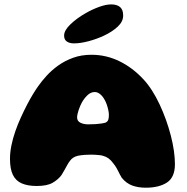

<svg xmlns="http://www.w3.org/2000/svg" viewBox="-20 -854 870 894"><path d="M659 20Q623.5 20 596 10Q568.5 0 547 -26Q542.5 -33.5 538.5 -41Q534.5 -48.5 530.8 -56.2Q527 -64 521.5 -73.5Q516 -83 507 -94Q496.5 -108.5 485 -116.8Q473.5 -125 459.5 -128.5Q453.5 -130.5 444.8 -131.5Q436 -132.5 425.5 -133.2Q415 -134 405 -134Q389.5 -134 373.2 -132.8Q357 -131.5 344 -129Q331 -126 322 -120.5Q313 -115 306 -105.5Q299.5 -97 293.2 -85.8Q287 -74.5 280.5 -62.8Q274 -51 266.5 -39Q250.5 -17.5 224.8 -2.8Q199 12 151 12Q109.5 12 81.5 0Q53.5 -12 40 -39.8Q26.5 -67.5 26.5 -114.5Q26.5 -144 33 -176.2Q39.5 -208.5 51 -241.8Q62.5 -275 76.8 -306.2Q91 -337.5 105.5 -365.5Q120 -393.5 133.5 -415.5Q147 -437.5 157 -451.5Q173.5 -475.5 197 -501.2Q220.5 -527 251.2 -549Q282 -571 320.5 -585Q359 -599 406 -599Q474 -599 535.5 -569.2Q597 -539.5 648 -484.5Q669 -462 688 -432.2Q707 -402.5 723.2 -367.8Q739.5 -333 752.8 -296Q766 -259 775.5 -222.2Q785 -185.5 789.8 -151.5Q794.5 -117.5 794.5 -89.5Q794.5 -28.5 757.5 -4.2Q720.5 20 659 20ZM471.5 -283Q481 -288 484 -295.8Q487 -303.5 487 -319Q487 -329 484.2 -341.8Q481.5 -354.5 477 -367.5Q472.5 -380.5 466.5 -390.5Q458 -406 446 -415.8Q434 -425.5 421.5 -425.5Q402 -425.5 386 -409.5Q370 -393.5 360 -374.5Q356.5 -368 352.8 -359.2Q349 -350.5 346 -341.2Q343 -332 341 -323.2Q339 -314.5 339 -307.5Q339 -290 354.5 -282.5Q370 -275 390 -275Q409 -275 424.2 -276Q439.5 -277 451.2 -278.8Q463 -280.5 471.5 -283ZM323.5 -652Q304.5 -652 291.5 -660.5Q278.5 -669 278.5 -688.5Q278.5 -712.5 308.2 -741Q338 -769.5 379.5 -793Q410 -810.5 441.8 -822Q473.5 -833.5 497.5 -833.5Q524.5 -833.5 539 -821.2Q553.5 -809 553.5 -781.5Q553.5 -753.5 528 -729.8Q502.5 -706 464 -688Q430 -672 392 -662Q354 -652 323.5 -652Z"/></svg>

Font: Gluten ExtraBold
Style: Regular
Weight: 800
Designer: Tyler Finck
Foundry: Etcetera Type Company
Version: Version 1.300